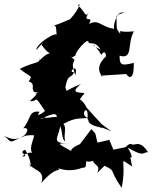

<svg xmlns="http://www.w3.org/2000/svg" viewBox="-97 -825 738 931"><path d="M303 -123C327 -143 245 -113 248 -93C196 -122 161 -136 241 -127C136 -136 194 -146 200 -250C166 -274 118 -232 99 -272C126 -212 181 -273 96 -247C172 -280 195 -290 167 -209C215 -247 193 -152 219 -140C210 -172 228 -208 210 -224C270 -257 287 -248 328 -253C285 -269 336 -332 327 -247C339 -247 312 -222 395 -206C402 -195 360 -225 443 -188L395 -224L323 -303C294 -363 274 -323 313 -373C299 -379 232 -367 296 -418C205 -381 232 -375 220 -401C232 -473 250 -440 262 -476C226 -470 286 -526 268 -460C253 -512 253 -507 263 -532C269 -533 259 -540 245 -550C253 -552 242 -537 270 -557C263 -567 326 -642 332 -623C333 -603 362 -634 391 -584C326 -616 357 -627 396 -555C388 -557 415 -592 417 -552C338 -478 429 -439 390 -458L515 -466C531 -443 553 -439 552 -520C496 -507 482 -505 483 -555C550 -535 518 -611 552 -673C472 -665 486 -686 486 -661C464 -692 470 -678 468 -736C455 -762 542 -765 490 -764C462 -759 443 -668 465 -684C391 -692 385 -735 335 -709C361 -757 297 -704 334 -766C314 -735 318 -768 281 -799C299 -822 287 -770 215 -704C284 -752 252 -712 282 -699C263 -764 259 -729 152 -697C190 -718 166 -654 185 -651C181 -682 75 -609 79 -582C128 -641 107 -608 103 -610C159 -529 161 -600 98 -535C62 -494 108 -516 92 -546C103 -515 73 -529 -1 -491C54 -446 63 -463 42 -430C88 -417 32 -372 92 -394C88 -411 33 -376 90 -377C35 -358 124 -402 48 -335C91 -328 62 -377 121 -287C112 -278 72 -252 95 -283C40 -291 54 -246 15 -202C20 -206 54 -207 22 -169C-63 -123 -37 -137 -77 -166C0 -128 -9 -175 68 -169C68 -146 28 -89 81 -64C59 -108 9 -69 12 -65C52 -71 -14 -81 24 -99C60 -51 55 18 45 -35C55 4 127 -6 103 63C178 -26 203 10 185 -9C260 15 298 -15 310 -12C320 -14 320 -17 323 -66C294 -19 397 -52 351 -58C353 -17 395 -32 374 15C411 -27 422 -20 392 -29C476 9 423 -14 493 86C521 -54 468 -66 545 -17C538 -29 538 -83 520 -72C570 -31 517 -120 521 -110C610 -57 596 -92 621 -86C580 -153 554 -114 541 -126C523 -136 480 -75 538 -117L453 -99L433 -147L345 -126C319 -110 304 -148 353 -93C382 -146 379 -91 430 -143C372 -83 374 -152 365 -178L346 -199L261 -87Z"/></svg>

Font: Hussar Lance
Style: Regular
Weight: 700
Foundry: Cannot Into Space Fonts, PlusOne Fonts
Version: Version 2.27